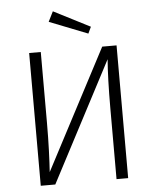

<svg xmlns="http://www.w3.org/2000/svg" viewBox="-59 -937 791 987"><g transform="rotate(-5 336.5 -444.0)"><path d="M251 -888 225 -836 423 -758 439 -792ZM562 -685H488L163 -66C167 -125 171 -216 171 -320V-685H111V0H186L510 -618C505 -557 502 -468 502 -365V0H562Z"/></g></svg>

Font: FiraGO Light
Style: Regular
Weight: 300
Designer: bBox Type
Foundry: bBox Type GmbH
Version: Version 1.001;PS 001.001;hotconv 1.0.88;makeotf.lib2.5.64775